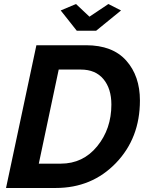

<svg xmlns="http://www.w3.org/2000/svg" viewBox="-20 -935 732 955"><path d="M282 -883 358 -915 425 -852 519 -915 582 -883 458 -782H362ZM161 -710H408Q540 -710 608 -633.5Q676 -557 676 -435Q676 -248 556.5 -124Q437 0 257 0H10ZM282 -121Q393 -121 463.5 -207.5Q534 -294 534 -415Q534 -494 494.5 -541.5Q455 -589 382 -589H272L173 -121Z"/></svg>

Font: Raleway-v4020
Style: Bold Italic
Weight: 700
Italic angle: -12°
Designer: Matt McInerney, Pablo Impallari, Rodrigo Fuenzalida
Foundry: Matt McInerney, Pablo Impallari, Rodrigo Fuenzalida
Version: Version 4.020;PS 004.020;hotconv 1.0.88;makeotf.lib2.5.64775